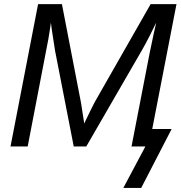

<svg xmlns="http://www.w3.org/2000/svg" viewBox="-20 -708 873 928"><path d="M615.7 0 703.6 -453.1Q708.5 -476.1 713.4 -499.5Q718.3 -522.9 723.1 -545.9Q726.1 -557.1 729 -571.3Q731.9 -585.4 734.9 -598.6Q717.8 -563 704.6 -537.1Q691.4 -511.2 681.6 -493.4Q671.9 -475.6 664.6 -462.9L397 0H336.4L246.1 -462.9L230 -567.9L226.1 -598.6Q225.1 -589.4 221.9 -569.8Q218.8 -550.3 213.9 -520L113.8 0H30.8L164.1 -688H279.3L371.6 -210.9L387.2 -110.8L393.6 -125Q408.7 -156.2 419.7 -178.7Q430.7 -201.2 438 -214.8L708 -688H833L715.8 -84.5H809.6L662.6 200.2H576.2L682.6 0Z"/></svg>

Font: Arimo
Style: Italic
Weight: 400
Italic angle: -12°
Designer: Steve Matteson
Foundry: Monotype Imaging Inc.
Version: Version 1.33